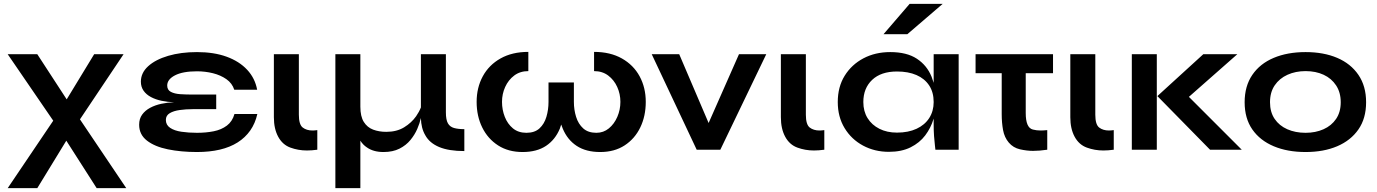

<svg xmlns="http://www.w3.org/2000/svg" viewBox="-20 -779 7164 999"><path d="M623 -497 396 -158 637 200H483L325 -47L174 200H20L257 -151L20 -497H174L327 -262L470 -497Z M1005 12Q922 12 853.5 -2Q785 -16 744.5 -47.5Q704 -79 704 -130Q704 -161 719.5 -182.5Q735 -204 761 -218Q787 -232 819.5 -239Q852 -246 886 -247Q852 -248 821 -254.5Q790 -261 765.5 -274Q741 -287 727 -307Q713 -327 713 -354Q713 -400 751 -434.5Q789 -469 855 -488.5Q921 -508 1005 -508Q1093 -508 1159 -484Q1225 -460 1266 -416Q1307 -372 1318 -312H1199Q1188 -346 1158 -367Q1128 -388 1088 -398Q1048 -408 1005 -408Q931 -408 890.5 -387Q850 -366 850 -334Q850 -311 869 -301Q888 -291 918 -289Q948 -287 982 -287H1105V-211H982Q947 -211 915 -206.5Q883 -202 863 -190Q843 -178 843 -155Q843 -129 865 -114Q887 -99 924 -93.5Q961 -88 1005 -88Q1052 -88 1092 -96Q1132 -104 1160.5 -125.5Q1189 -147 1200 -186H1319Q1308 -137 1282 -100Q1256 -63 1216.5 -38Q1177 -13 1124 -0.5Q1071 12 1005 12Z M1631 0Q1602 4 1577 4Q1532 4 1491 -11Q1450 -26 1427.5 -67.5Q1405 -109 1405 -169V-497H1535V-182Q1535 -131 1555 -115.5Q1575 -100 1606 -100Q1617 -100 1631 -102Z M2396 7Q2315 7 2265 -14Q2215 -35 2193 -75Q2171 -112 2170 -165Q2164 -138 2151 -108Q2138 -78 2115.5 -50.5Q2093 -23 2058.5 -5.5Q2024 12 1975 12Q1923 12 1889 -12Q1869 -25 1855 -47V200H1725V-497H1855V-224Q1855 -173 1873 -144.5Q1891 -116 1921.5 -104.5Q1952 -93 1990 -93Q2044 -93 2082.5 -116.5Q2121 -140 2145 -174Q2161 -197 2170 -220V-497H2300V-194Q2300 -156 2310.5 -137.5Q2321 -119 2342.5 -113Q2364 -107 2396 -107Z M3103 12Q3029 12 2980.5 -20Q2932 -52 2908 -110Q2904 -120 2900 -131Q2897 -120 2893 -110Q2869 -52 2821 -20Q2773 12 2699 12Q2625 12 2571.5 -22.5Q2518 -57 2489 -116Q2460 -175 2460 -249Q2460 -323 2492 -382Q2524 -441 2584.5 -475Q2645 -509 2729 -509V-409Q2686 -409 2655.5 -386Q2625 -363 2608.5 -326.5Q2592 -290 2592 -249Q2592 -208 2606.5 -171Q2621 -134 2649 -111Q2677 -88 2719 -88Q2762 -88 2787 -111Q2812 -134 2823 -171Q2834 -208 2834 -249V-350H2966V-249Q2966 -208 2977.5 -171Q2989 -134 3014.5 -111Q3040 -88 3083 -88Q3120 -88 3148 -111Q3176 -134 3192 -171Q3208 -208 3208 -249Q3208 -290 3191.5 -326.5Q3175 -363 3144.5 -386Q3114 -409 3071 -409V-509Q3155 -509 3215.5 -475Q3276 -441 3308 -382Q3340 -323 3340 -249Q3340 -175 3311.5 -116Q3283 -57 3230 -22.5Q3177 12 3103 12Z M3605 0 3371 -497H3514L3667 -139L3825 -497H3967L3728 0Z M4269 0Q4240 4 4215 4Q4170 4 4129 -11Q4088 -26 4065.5 -67.5Q4043 -109 4043 -169V-497H4173V-182Q4173 -131 4193 -115.5Q4213 -100 4244 -100Q4255 -100 4269 -102Z M4605 11Q4531 11 4470.5 -21.5Q4410 -54 4374.5 -112.5Q4339 -171 4339 -248Q4339 -327 4375 -385Q4411 -443 4472.5 -475.5Q4534 -508 4612 -508Q4698 -508 4750.5 -473.5Q4803 -439 4827 -380Q4833 -364 4838 -348V-497H4968V0H4847Q4847 -3 4844.5 -22.5Q4842 -42 4840 -70.5Q4838 -99 4838 -128V-162Q4837 -160 4837 -159Q4823 -113 4794 -74.5Q4765 -36 4718 -12.5Q4671 11 4605 11ZM4647 -89Q4706 -89 4749 -109Q4792 -129 4815 -165Q4838 -201 4838 -248Q4838 -299 4814.5 -334.5Q4791 -370 4748.5 -388.5Q4706 -407 4647 -407Q4564 -407 4518 -363.5Q4472 -320 4472 -248Q4472 -200 4494 -164.5Q4516 -129 4555.5 -109Q4595 -89 4647 -89ZM4577 -601 4713 -759H4885L4701 -601Z M5459 -497V-398H5317V-191Q5317 -153 5326 -131.5Q5335 -110 5354 -105Q5373 -100 5394 -100Q5409 -100 5429 -102V0Q5388 6 5355 6Q5323 6 5287.5 -2Q5252 -10 5229 -37Q5206 -64 5199 -102.5Q5192 -141 5192 -185V-398H5056V-497Z M5775 0Q5746 4 5721 4Q5676 4 5635 -11Q5594 -26 5571.5 -67.5Q5549 -109 5549 -169V-497H5679V-182Q5679 -131 5699 -115.5Q5719 -100 5750 -100Q5761 -100 5775 -102Z M5869 -497H5999V0H5869ZM6418 -497 6166 -275 6441 0H6276L6002 -279L6241 -497Z M6773 12Q6679 12 6607.5 -18Q6536 -48 6496 -105.5Q6456 -163 6456 -247Q6456 -331 6496 -389.5Q6536 -448 6607.5 -478Q6679 -508 6773 -508Q6867 -508 6937.5 -478Q7008 -448 7048 -389.5Q7088 -331 7088 -247Q7088 -163 7048 -105.5Q7008 -48 6937.5 -18Q6867 12 6773 12ZM6773 -88Q6825 -88 6866.5 -106.5Q6908 -125 6932 -160.5Q6956 -196 6956 -247Q6956 -298 6932 -334.5Q6908 -371 6867 -390Q6826 -409 6773 -409Q6721 -409 6679 -390Q6637 -371 6612.5 -335Q6588 -299 6588 -247Q6588 -196 6612 -160.5Q6636 -125 6678 -106.5Q6720 -88 6773 -88Z"/></svg>

Font: Syne Modified
Style: Bold
Weight: 700
Designer: Lucas Descroix
Foundry: Bonjour Monde
Version: Version 2.200